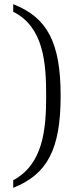

<svg xmlns="http://www.w3.org/2000/svg" viewBox="-20 -773 355 915"><path d="M43 86V122C205 58 269 -61 269 -316C269 -571 205 -690 43 -753V-717C188 -644 200 -475 200 -316C200 -157 186 9 43 86Z"/></svg>

Font: Noto Serif Georgian Light
Style: Regular
Weight: 300
Designer: Monotype Design Team, Akaki Razmadze
Foundry: Google LLC
Version: Version 2.003